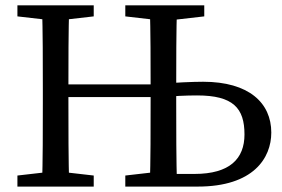

<svg xmlns="http://www.w3.org/2000/svg" viewBox="-20 -689 1042 709"><path d="M44.3 0H326.1V-40.8L195.4 -55.8H174.9L44.3 -40.8V0ZM135.2 0H235.6C232.6 -103 232.6 -207 232.6 -329.2V-359.3C232.6 -464.3 232.6 -568.3 235.6 -669.3H135.2C138.2 -566.3 138.2 -462.3 138.2 -359.3V-310C138.2 -205 138.2 -101 135.2 0ZM185.4 -330.6H583.4V-377.3H185.4V-330.6ZM442.7 0H583.5V-55.8H573.2L442.7 -40.8V0ZM533.2 0H633.7C630.7 -103 630.7 -207 630.7 -310V-360.3C630.7 -464.3 630.7 -568.3 633.7 -669.3H533.2C536.2 -566.3 536.2 -462.3 536.2 -359.3V-329.2C536.2 -205 536.2 -101 533.2 0ZM583.5 0H710.4C915.5 0 981.8 -105.2 981.8 -199.5C981.8 -308.6 899.6 -387.1 730.1 -387.1C693.3 -387.1 623.3 -384.1 583.5 -380V-329.5C611.7 -334.5 669.6 -336.6 707.6 -336.6C841.1 -336.6 882.8 -289.8 882.8 -192.5C882.8 -103.3 829.1 -46.7 697.9 -46.7H583.5V0ZM44.3 -628.5 174.9 -613.5H195.4L326.1 -628.5V-669.3H44.3V-628.5ZM442.7 -628.5 572.9 -613.5H603.4L734.3 -628.5V-669.3H442.7V-628.5Z"/></svg>

Font: Source Serif Variable
Style: Regular
Weight: 389
Designer: Frank Grießhammer
Foundry: Adobe Systems Incorporated
Version: Version 3.001;hotconv 1.0.111;makeotfexe 2.5.65597